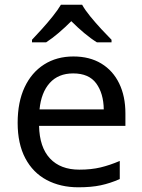

<svg xmlns="http://www.w3.org/2000/svg" viewBox="-20 -786 604 816"><path d="M292 -546Q361 -546 410.5 -516Q460 -486 486.5 -431.5Q513 -377 513 -304V-251H146Q148 -160 192.5 -112.5Q237 -65 317 -65Q368 -65 407.5 -74.5Q447 -84 489 -102V-25Q448 -7 408 1.5Q368 10 313 10Q237 10 178.5 -21Q120 -52 87.5 -113.5Q55 -175 55 -264Q55 -352 84.5 -415Q114 -478 167.5 -512Q221 -546 292 -546ZM291 -474Q228 -474 191.5 -433.5Q155 -393 148 -321H421Q420 -389 389 -431.5Q358 -474 291 -474ZM329 -766Q341 -744 363.5 -716.5Q386 -689 410.5 -662.5Q435 -636 454 -617V-606H392Q366 -622 338 -645.5Q310 -669 283 -696Q256 -669 229 -646Q202 -623 176 -606H116V-617Q135 -637 158.5 -663Q182 -689 204 -716.5Q226 -744 239 -766Z"/></svg>

Font: Noto Sans Mende Kikakui
Style: Regular
Weight: 400
Designer: Monotype Design Team
Foundry: Monotype Imaging Inc.
Version: Version 2.003; ttfautohint (v1.8.4.7-5d5b)